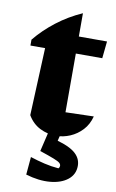

<svg xmlns="http://www.w3.org/2000/svg" viewBox="-95 -670 584 966"><g transform="rotate(10 196.5 -186.5)"><path d="M248 -619V-500H392L383 -413H248V-113L392 -117Q381 -75 354.5 -46.5Q328 -18 293 -3Q258 12 221 12Q178 12 139 -7.5Q100 -27 76 -68L91 -413H16V-443Q60 -497 119 -542.5Q178 -588 248 -619ZM108 230 116 139Q153 151 189 159.5Q225 168 262 171Q265 168 266.5 164.5Q268 161 268 157Q268 149 260.5 142.5Q253 136 229 126.5Q205 117 157 101L195 25Q281 44 318.5 72Q356 100 356 142Q356 186 322 213Q288 240 231.5 245Q175 250 108 230ZM185 -17H247L218 101H157Z"/></g></svg>

Font: Piazzolla Thin Black
Style: Regular
Weight: 900
Version: Version 2.005